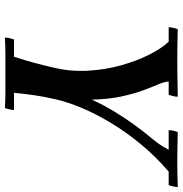

<svg xmlns="http://www.w3.org/2000/svg" viewBox="-1 -741 744 782"><g transform="rotate(90 371.0 -350.0)"><path d="M133 2Q133 -6 135.5 -17Q138 -28 141 -35H211Q225 -77 236 -118Q247 -159 253 -186L256 -199Q272 -267 268 -336.5Q264 -406 246.5 -469.5Q229 -533 203.5 -584Q178 -635 150 -665H312Q313 -647 324 -621.5Q335 -596 348.5 -559.5Q362 -523 373 -472Q384 -421 386 -352Q406 -397 433 -441.5Q460 -486 488.5 -525.5Q517 -565 542 -594Q565 -622 575 -638.5Q585 -655 590 -665H679Q616 -611 566 -550Q516 -489 479 -427Q442 -365 419 -309.5Q396 -254 386 -211L383 -198Q374 -159 368 -118.5Q362 -78 358 -35H428Q428 -28 425.5 -17Q423 -6 420 2Q386 0 348.5 0Q311 0 277 0Q243 0 205.5 0Q168 0 133 2ZM91 -665Q91 -673 93.5 -684Q96 -695 99 -702Q133 -701 164.5 -700.5Q196 -700 227 -700Q247 -700 289 -700.5Q331 -701 374 -702Q374 -695 371.5 -684Q369 -673 366 -665ZM510 -665Q510 -673 512.5 -684Q515 -695 518 -702Q559 -701 591.5 -700.5Q624 -700 643 -700Q663 -700 685 -700.5Q707 -701 742 -702Q742 -695 739.5 -684Q737 -673 734 -665Z"/></g></svg>

Font: Poltawski Nowy Medium
Style: Italic
Weight: 500
Italic angle: -12°
Version: Version 1.001;gftools[0.9.25]